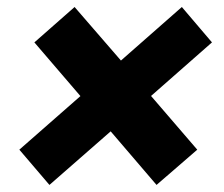

<svg xmlns="http://www.w3.org/2000/svg" viewBox="-20 -602 639 548"><path d="M121.1 -74.2 295.9 -227.1 426.8 -74.2 543 -174.8 411.1 -328.1 585 -481 499 -582 325.2 -429.2 192.9 -582 78.1 -481 295.9 -227.1 411.1 -328.1 325.2 -429.2 35.2 -174.8Z"/></svg>

Font: Human Sans Black
Style: Italic
Weight: 800
Italic angle: -8°
Designer: Tim Radville
Foundry: Continuum
Version: Version 1.000;FEAKit 1.0